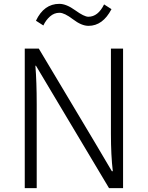

<svg xmlns="http://www.w3.org/2000/svg" viewBox="-20 -968 760 988"><path d="M165 -861.3Q206.1 -948.2 285.2 -948.2Q321.3 -948.2 367.2 -915Q413.1 -881.8 434.6 -881.8Q484.4 -881.8 515.6 -945.3L553.7 -920.9Q508.8 -835 435.5 -835Q399.4 -835 355.5 -868.7Q311.5 -902.3 286.1 -902.3Q258.8 -902.3 237.3 -883.3Q215.8 -864.3 203.1 -836.9ZM107.4 0V-717.8H179.7L469.7 -232.4L555.7 -86.9H560.5Q550.8 -168 550.8 -279.3V-717.8H613.3V0H541L247.1 -492.2L165 -629.9H162.1Q168.9 -546.9 168.9 -431.6V0Z"/></svg>

Font: Gothic A1 Light
Style: Regular
Weight: 300
Version: Version 2.50